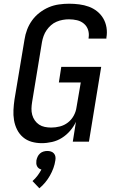

<svg xmlns="http://www.w3.org/2000/svg" viewBox="-20 -763 640 1034"><path d="M205 8Q176 8 150 0.5Q124 -7 104 -24Q84 -41 72 -65Q60 -89 55.5 -116Q51 -143 52.5 -171Q54 -199 58 -227L112 -550Q116 -577 126 -603.5Q136 -630 153 -653.5Q170 -677 193.5 -695Q217 -713 243 -724Q269 -735 297 -739Q325 -743 352 -743Q379 -743 406.5 -739.5Q434 -736 458.5 -727Q483 -718 503 -702Q523 -686 536 -664Q549 -642 553.5 -615Q558 -588 553 -560V-555H457V-558Q461 -581 454.5 -601.5Q448 -622 432 -635.5Q416 -649 395 -654Q374 -659 351 -659Q335 -659 318 -656Q301 -653 284.5 -646Q268 -639 254.5 -627Q241 -615 231 -600.5Q221 -586 215 -569.5Q209 -553 206 -536L153 -214Q150 -196 149.5 -178.5Q149 -161 153.5 -144.5Q158 -128 167.5 -114.5Q177 -101 190.5 -92Q204 -83 221 -79.5Q238 -76 256 -76Q279 -76 302.5 -82Q326 -88 345.5 -103Q365 -118 377 -140Q389 -162 392 -185L415 -319H297L310 -403H525L459 0H372L389 -107Q377 -81 357.5 -58.5Q338 -36 313.5 -20.5Q289 -5 260.5 1.5Q232 8 205 8ZM192 251 155 212Q170 199 182 183Q194 167 203 150Q195 148 189 143.5Q183 139 179.5 132Q176 125 175.5 117Q175 109 176 101Q178 91 182.5 81Q187 71 195.5 63.5Q204 56 214.5 53Q225 50 235 50Q245 50 254.5 53Q264 56 270.5 63.5Q277 71 278.5 81Q280 91 278 101Q275 122 267.5 142.5Q260 163 249 182.5Q238 202 223.5 219.5Q209 237 192 251Z"/></svg>

Font: Iosevka Custom Medium Oblique
Style: Regular
Weight: 500
Italic angle: -9°
Designer: Belleve Invis
Foundry: Belleve Invis
Version: Version 27.0.1